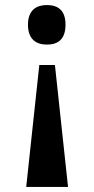

<svg xmlns="http://www.w3.org/2000/svg" viewBox="-20 -562 375 762"><path d="M166 -542C126 -542 91 -523 91 -464C91 -404 126 -385 166 -385C208 -385 240 -404 240 -464C240 -523 208 -542 166 -542ZM198 -304H136L84 180H250Z"/></svg>

Font: Noto Serif Lao ExtraCondensed ExtraBold
Style: Regular
Weight: 800
Width: 2
Designer: Monotype Design Team
Foundry: Monotype Imaging Inc.
Version: Version 2.003